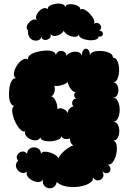

<svg xmlns="http://www.w3.org/2000/svg" viewBox="-20 -799 706 1046"><path d="M289 193Q285 213 271.5 221Q258 229 243.5 226Q229 223 219.5 210.5Q210 198 214 178Q207 192 190.5 192.5Q174 193 157 184.5Q140 176 130.5 162.5Q121 149 128 135Q115 146 101 143Q87 140 77 128.5Q67 117 66.5 102.5Q66 88 79 77Q66 61 74 46Q82 31 98.5 27Q115 23 128 39Q128 21 139.5 12.5Q151 4 165.5 4Q180 4 191.5 12.5Q203 21 203 39Q209 26 229.5 27.5Q250 29 271 39.5Q292 50 299 63Q303 51 317 36Q331 21 348 9Q365 -3 380 -7Q370 -12 365 -23.5Q360 -35 361 -45Q347 -40 332 -42.5Q317 -45 314 -59Q315 -46 298 -38.5Q281 -31 258.5 -29.5Q236 -28 218.5 -33Q201 -38 200 -51Q194 -37 179 -35Q164 -33 148 -39.5Q132 -46 122.5 -58Q113 -70 118 -84Q107 -79 94.5 -90Q82 -101 70.5 -120.5Q59 -140 52.5 -161.5Q46 -183 46.5 -200Q47 -217 58 -222Q45 -223 37.5 -238.5Q30 -254 29 -276.5Q28 -299 31.5 -321.5Q35 -344 44 -359Q53 -374 67 -373Q53 -382 56 -402Q59 -422 72 -442Q85 -462 102 -473Q119 -484 133 -475Q130 -489 144 -499.5Q158 -510 180.5 -516Q203 -522 226 -523.5Q249 -525 265.5 -519.5Q282 -514 284 -500Q292 -518 305 -521Q318 -524 329.5 -517Q341 -510 342 -495Q351 -508 369.5 -514Q388 -520 405 -515.5Q422 -511 426 -495Q426 -521 437 -529.5Q448 -538 459 -529.5Q470 -521 470 -495Q471 -511 490.5 -517Q510 -523 535 -521Q560 -519 578 -510Q596 -501 595 -485Q612 -485 620.5 -464.5Q629 -444 629 -417.5Q629 -391 620.5 -370.5Q612 -350 595 -350Q610 -350 617.5 -337.5Q625 -325 625 -308.5Q625 -292 617.5 -279.5Q610 -267 595 -267Q613 -267 622.5 -247Q632 -227 632 -201.5Q632 -176 623 -156Q614 -136 596 -136Q613 -136 621.5 -120.5Q630 -105 630 -84.5Q630 -64 621.5 -48.5Q613 -33 596 -33Q612 -29 615.5 -7.5Q619 14 613.5 39.5Q608 65 595.5 83Q583 101 567 97Q584 111 582 125Q580 139 566.5 143.5Q553 148 536 134Q549 153 540.5 167.5Q532 182 515.5 184Q499 186 486 167Q490 185 468.5 198.5Q447 212 413 217.5Q379 223 345 217.5Q311 212 289 193ZM402 -262Q387 -262 384.5 -276.5Q382 -291 393 -297Q379 -297 365 -315.5Q351 -334 350 -352Q337 -341 313.5 -334.5Q290 -328 275 -332Q282 -319 276.5 -298.5Q271 -278 258 -274Q268 -273 276.5 -261Q285 -249 289.5 -233Q294 -217 292 -204Q305 -213 322.5 -206.5Q340 -200 351 -182Q347 -194 358.5 -206.5Q370 -219 382 -219Q373 -225 373 -236.5Q373 -248 380.5 -256Q388 -264 402 -262ZM133 -633Q123 -641 126 -654Q129 -667 139 -677.5Q149 -688 161.5 -692Q174 -696 183 -688Q173 -697 177 -711Q181 -725 192 -737Q203 -749 216.5 -753.5Q230 -758 240 -749Q239 -761 252.5 -768.5Q266 -776 285 -778.5Q304 -781 319 -776.5Q334 -772 335 -760Q337 -771 350.5 -774.5Q364 -778 380 -775Q396 -772 407.5 -764.5Q419 -757 417 -746Q426 -754 441.5 -746Q457 -738 471 -722.5Q485 -707 491.5 -691Q498 -675 489 -667Q502 -678 514 -673Q526 -668 530 -655.5Q534 -643 521 -632Q536 -630 539.5 -621.5Q543 -613 537.5 -605.5Q532 -598 517 -600Q516 -587 499 -582.5Q482 -578 461 -580.5Q440 -583 424.5 -591Q409 -599 410 -612Q404 -598 386 -598.5Q368 -599 350.5 -608.5Q333 -618 327 -632Q322 -620 307 -611.5Q292 -603 276.5 -603Q261 -603 255 -616Q260 -599 249 -589.5Q238 -580 223.5 -581.5Q209 -583 204 -600Q204 -587 192.5 -581.5Q181 -576 166.5 -578.5Q152 -581 141.5 -594.5Q131 -608 133 -633Z"/></svg>

Font: Rubik Bubbles
Style: Regular
Weight: 400
Designer: Hubert and Fischer, NaN
Foundry: Hubert and Fischer, NaN
Version: Version 2.200